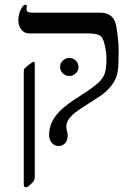

<svg xmlns="http://www.w3.org/2000/svg" viewBox="-20 -607 575 817"><path d="M484.9 -388.2Q484.9 -329.1 481 -303Q477.1 -276.9 461.9 -253.9Q443.4 -224.6 409.2 -200.2L354 -164.6Q305.7 -134.3 290.3 -119.9Q274.9 -105.5 268.6 -93.3Q262.2 -81.1 262.2 -65.9Q262.2 -59.1 265.1 -49.3Q268.1 -39.6 268.1 -32.2Q268.1 -7.3 256.1 3.4Q244.1 14.2 229 14.2Q211.9 14.2 200.4 1Q189 -12.2 189 -32.2Q189 -74.7 214.4 -110.4Q239.7 -146 294.9 -182.1L325.2 -201.7Q373 -232.4 395.5 -252.2Q418 -272 425.5 -293.7Q433.1 -315.4 433.1 -359.9Q433.1 -380.4 428 -405.3Q422.9 -430.2 416.5 -442.6Q410.2 -455.1 396 -460Q381.8 -464.8 352.1 -464.8H105Q84 -464.8 71 -480.7Q58.1 -496.6 58.1 -520Q58.1 -546.4 68.6 -566.7Q79.1 -586.9 87.9 -586.9Q94.2 -586.9 94.2 -579.1L92.8 -566.9Q92.8 -553.2 116.2 -553.2H404.8Q431.2 -553.2 448 -542.2Q464.8 -531.2 470.9 -509.8Q477.1 -488.3 481 -453.1Q484.9 -418 484.9 -388.2ZM127.9 145Q127.9 156.2 124 162.6Q120.1 168.9 111.8 175.8Q99.1 189.9 88.9 189.9Q81.1 189.9 81.1 175.8V-300.8Q81.1 -310.1 83.5 -314.2Q85.9 -318.4 102.5 -331.3Q119.1 -344.2 123 -344.2Q127.9 -344.2 127.9 -336.9ZM235.8 -321.3Q235.8 -338.4 247.6 -349.4Q259.3 -360.4 274.9 -360.4Q290.5 -360.4 302.2 -349.4Q314 -338.4 314 -321.3Q314 -305.7 302.2 -294.7Q290.5 -283.7 274.9 -283.7Q259.3 -283.7 247.6 -294.7Q235.8 -305.7 235.8 -321.3Z"/></svg>

Font: Liberation Serif
Style: Regular
Weight: 400
Designer: Steve Matteson
Foundry: Ascender Corporation
Version: Version 2.1.5